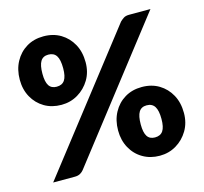

<svg xmlns="http://www.w3.org/2000/svg" viewBox="-107 -855 1042 983"><g transform="rotate(-15 414.0 -363.5)"><path d="M379 -552Q379 -500 355 -460Q331 -420 291.5 -396.5Q252 -373 204 -373Q153 -373 114 -396Q75 -419 52.5 -459.5Q30 -500 30 -552Q30 -606 52.5 -647.5Q75 -689 114 -712.5Q153 -736 204 -736Q256 -736 295 -712.5Q334 -689 356.5 -648Q379 -607 379 -552ZM260 -552Q260 -598 246.5 -618.5Q233 -639 204 -639Q176 -639 163 -618Q150 -597 150 -552Q150 -509 163 -489Q176 -469 204 -469Q233 -469 246.5 -489Q260 -509 260 -552ZM59 0 608 -706Q616 -714 627 -721.5Q638 -729 657 -729H770L221 -22Q214 -13 202.5 -6.5Q191 0 175 0ZM798 -171Q798 -119 774 -78.5Q750 -38 710.5 -14.5Q671 9 623 9Q573 9 533.5 -14Q494 -37 471.5 -78Q449 -119 449 -171Q449 -225 471.5 -266.5Q494 -308 533 -331.5Q572 -355 623 -355Q675 -355 714 -331.5Q753 -308 775.5 -267Q798 -226 798 -171ZM679 -171Q679 -216 665.5 -237Q652 -258 623 -258Q595 -258 582 -237Q569 -216 569 -171Q569 -128 582 -108Q595 -88 623 -88Q652 -88 665.5 -108Q679 -128 679 -171Z"/></g></svg>

Font: Aleo Black
Style: Regular
Weight: 900
Designer: Alessio Laiso
Foundry: Alessio Laiso
Version: Version 2.001;gftools[0.9.29]